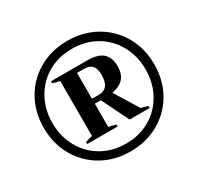

<svg xmlns="http://www.w3.org/2000/svg" viewBox="-155 -910 1140 1105"><g transform="rotate(-30 415.0 -357.0)"><path d="M782 -357Q782 -252 734.5 -168.5Q687 -85 603.5 -37.5Q520 10 415 10Q310 10 226.5 -37.5Q143 -85 95.5 -168.5Q48 -252 48 -357Q48 -462 95.5 -545.5Q143 -629 226.5 -676.5Q310 -724 415 -724Q520 -724 603.5 -676.5Q687 -629 734.5 -545.5Q782 -462 782 -357ZM724 -357Q724 -445 684.5 -517Q645 -589 574.5 -630Q504 -671 415 -671Q325 -671 254.5 -630Q184 -589 144.5 -517Q105 -445 105 -357Q105 -268 144.5 -196Q184 -124 254.5 -83Q325 -42 415 -42Q504 -42 574.5 -83Q645 -124 684.5 -196Q724 -268 724 -357ZM588 -178Q612 -173 633 -165V-152H500L412 -331H372V-177Q390 -174 420 -165V-152H218V-165Q232 -170 245.5 -174Q259 -178 265 -179V-544Q239 -548 218 -556V-569H455Q532 -569 563 -538.5Q594 -508 594 -454Q594 -403 569 -374Q544 -345 491 -335ZM372 -364H418Q489 -364 489 -455Q489 -497 472 -516.5Q455 -536 418 -536H372Z"/></g></svg>

Font: Trirong ExtraBold
Style: Regular
Weight: 800
Designer: Katatrad Team
Foundry: CadsonDemak
Version: Version 1.001